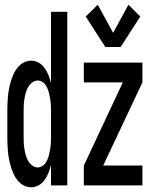

<svg xmlns="http://www.w3.org/2000/svg" viewBox="-20 -785 640 813"><path d="M112 8Q96 8 81 0.5Q66 -7 55 -20.5Q44 -34 37.5 -48.5Q31 -63 26 -79.5Q21 -96 18 -112Q15 -128 13.5 -144Q12 -160 11.5 -176.5Q11 -193 11 -210V-310Q11 -327 11.5 -343.5Q12 -360 13.5 -376Q15 -392 18 -408Q21 -424 26 -440.5Q31 -457 37.5 -471.5Q44 -486 55 -499.5Q66 -513 81 -520.5Q96 -528 112 -528Q129 -528 144 -519.5Q159 -511 169.5 -496Q180 -481 186 -465Q192 -449 196 -433V-735H265V0H196V-87Q192 -71 186 -55Q180 -39 169.5 -24Q159 -9 144 -0.5Q129 8 112 8ZM140 -76Q153 -76 163.5 -85Q174 -94 179.5 -106Q185 -118 188 -131Q191 -144 193 -157Q195 -170 195.5 -183.5Q196 -197 196 -210V-310Q196 -323 195.5 -336.5Q195 -350 193 -363Q191 -376 188 -389Q185 -402 179.5 -414Q174 -426 163.5 -435Q153 -444 140 -444Q127 -444 116 -435.5Q105 -427 98.5 -415Q92 -403 88.5 -390Q85 -377 83 -363.5Q81 -350 80.5 -336.5Q80 -323 80 -310V-210Q80 -197 80.5 -183.5Q81 -170 83 -156.5Q85 -143 88.5 -130Q92 -117 98.5 -105Q105 -93 116 -84.5Q127 -76 140 -76ZM426 -586 343 -715 394 -765 459 -646 524 -765 574 -715 491 -586ZM335 0V-84L500 -436H335V-520H583V-436L417 -84H583V0Z"/></svg>

Font: Zed Mono Medium Extended
Style: Regular
Weight: 500
Width: 7
Monospace: yes
Designer: Belleve Invis
Foundry: Belleve Invis
Version: Version 1.0.0; ttfautohint (v1.8.4)